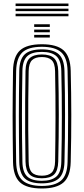

<svg xmlns="http://www.w3.org/2000/svg" viewBox="-20 -1057 474 1084"><path d="M216.5 7.2Q130.5 7.2 92.8 -27.6Q55 -62.5 53.5 -142.8Q52.5 -215.8 51.9 -279Q51.2 -342.2 51.2 -402Q51.2 -461.8 51.9 -524Q52.5 -586.2 53.5 -657.2Q55 -737.8 92.9 -772.5Q130.8 -807.2 216.5 -807.2Q300.5 -807.2 338.9 -772.9Q377.2 -738.5 379.2 -657.5Q380.8 -592.2 381.6 -530.9Q382.5 -469.5 382.5 -407.8Q382.5 -346 381.8 -280.6Q381 -215.2 379.2 -142.5Q377.2 -60.2 338.1 -26.5Q299 7.2 216.5 7.2ZM216.5 -7.2Q290 -7.2 325 -37.8Q360 -68.2 361.5 -143Q363 -210.2 363.8 -272.1Q364.5 -334 364.5 -395Q364.5 -456 363.9 -520.4Q363.2 -584.8 361.5 -656.8Q360 -730.8 325.5 -761.8Q291 -792.8 216.5 -792.8Q139.5 -792.8 106.1 -761Q72.8 -729.2 71.2 -656.8Q70 -597.2 69.4 -540.1Q68.8 -483 68.8 -422.8Q68.8 -362.5 69.2 -294Q69.8 -225.5 71.2 -143Q72.5 -67.8 108 -37.5Q143.5 -7.2 216.5 -7.2ZM216.5 -21.8Q149.5 -21.8 119.8 -49.9Q90 -78 88.8 -143Q87.8 -215.8 87.1 -279Q86.5 -342.2 86.5 -402Q86.5 -461.8 87.1 -523.9Q87.8 -586 88.8 -656.8Q90 -722 119.6 -750.1Q149.2 -778.2 216.5 -778.2Q281.5 -778.2 311.9 -750.6Q342.2 -723 344 -656.5Q345.5 -595.2 346.4 -534.2Q347.2 -473.2 347.2 -410.4Q347.2 -347.5 346.5 -281.2Q345.8 -215 344 -143.5Q342.5 -76.2 311.4 -49Q280.2 -21.8 216.5 -21.8ZM216.5 -36.2Q270.2 -36.2 297.6 -59.6Q325 -83 326.2 -144Q327.8 -210 328.5 -272.5Q329.2 -335 329.2 -397Q329.2 -459 328.6 -523Q328 -587 326.2 -656Q325 -716 298.2 -740Q271.5 -764 216.5 -764Q158.5 -764 133 -739Q107.5 -714 106.5 -656.5Q105.2 -591.8 104.6 -530.6Q104 -469.5 103.9 -408.1Q103.8 -346.8 104.4 -281.5Q105 -216.2 106.5 -143.5Q107.5 -86.2 133 -61.2Q158.5 -36.2 216.5 -36.2ZM216.5 -50.5Q168.2 -50.5 146.6 -72.4Q125 -94.2 124 -144.5Q122.5 -229 122 -312.9Q121.5 -396.8 122 -482.1Q122.5 -567.5 124 -656Q125 -708.2 147.9 -728.9Q170.8 -749.5 216.5 -749.5Q263.5 -749.5 285.5 -728.2Q307.5 -707 308.8 -655.8Q310.2 -592.8 311.1 -532.1Q312 -471.5 312 -409.9Q312 -348.2 311.2 -282.9Q310.5 -217.5 308.8 -145Q307.5 -93 285.4 -71.8Q263.2 -50.5 216.5 -50.5ZM216.5 -65Q254 -65 272.1 -83Q290.2 -101 291 -145.8Q292 -208.5 292.6 -269Q293.2 -329.5 293.4 -390.8Q293.5 -452 293 -517.1Q292.5 -582.2 291 -654Q290.2 -700.2 271.5 -717.6Q252.8 -735 216.5 -735Q178.8 -735 160.6 -717.1Q142.5 -699.2 141.8 -655.5Q140.2 -573.5 139.6 -492.6Q139 -411.8 139.4 -326.2Q139.8 -240.8 141.8 -144.5Q142.5 -102 160 -83.5Q177.5 -65 216.5 -65ZM173 -905V-920H261.2V-905ZM173 -845V-860H261.2V-845ZM173 -875V-890H261.2V-875ZM68 -1022.8V-1037.2H366.5V-1022.8ZM68 -965V-979.5H366.5V-965ZM68 -994V-1008.2H366.5V-994Z"/></svg>

Font: Big Shoulders Inline Text Thin Medium
Style: Regular
Weight: 500
Version: Version 2.002